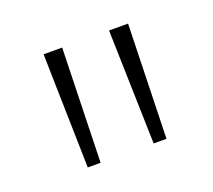

<svg xmlns="http://www.w3.org/2000/svg" viewBox="-60 -874 452 408"><g transform="rotate(-20 166.5 -670.0)"><path d="M113 -799 106 -541H77L71 -799ZM262 -799 255 -541H226L219 -799Z"/></g></svg>

Font: Noto Sans Sinhala SemiCondensed ExtraLight
Style: Regular
Weight: 200
Width: 4
Designer: Jelle Bosma - Monotype Design Team
Foundry: Monotype Imaging Inc.
Version: Version 2.006; ttfautohint (v1.8.4.7-5d5b)